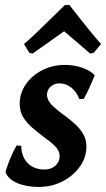

<svg xmlns="http://www.w3.org/2000/svg" viewBox="-20 -728 420 760"><path d="M64 -151Q65 -107 90 -82Q115 -57 156 -57Q182 -57 199 -72Q216 -87 216 -109Q216 -132 197.5 -150Q179 -168 153 -186Q131 -203 109 -221.5Q87 -240 72.5 -263Q58 -286 58 -317Q58 -359 82 -394Q106 -429 147 -450Q188 -471 236 -471Q274 -471 305.5 -460Q337 -449 355 -430Q345 -405 333 -379Q321 -353 311 -336H294Q283 -365 262 -381.5Q241 -398 215 -398Q195 -398 180.5 -385Q166 -372 166 -353Q166 -339 174.5 -326Q183 -313 196 -302Q213 -287 234.5 -271.5Q256 -256 276 -238Q296 -220 309 -198Q322 -176 322 -147Q322 -105 296 -68.5Q270 -32 227.5 -10Q185 12 133 12Q83 12 47 -4Q11 -20 2 -47Q6 -63 13.5 -83Q21 -103 30 -122Q39 -141 46 -152ZM75 -554Q84 -561 103 -578.5Q122 -596 144.5 -618Q167 -640 188 -660.5Q209 -681 223 -694.5Q237 -708 237 -708H255Q255 -708 265.5 -694.5Q276 -681 292 -660.5Q308 -640 326 -618Q344 -596 358.5 -578.5Q373 -561 380 -554L351 -519L337 -516Q334 -519 323 -528Q312 -537 298 -549.5Q284 -562 270 -573.5Q256 -585 246 -594Q236 -603 234 -604Q231 -603 219 -594Q207 -585 190.5 -573.5Q174 -562 156.5 -549.5Q139 -537 126 -528Q113 -519 109 -516L96 -519Z"/></svg>

Font: Alegreya SemiBold
Style: Italic
Weight: 600
Italic angle: -7°
Designer: Juan Pablo del Peral
Foundry: Huerta Tipografica
Version: Version 2.009